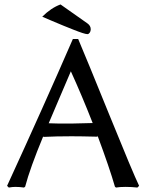

<svg xmlns="http://www.w3.org/2000/svg" viewBox="-20 -842 669 872"><path d="M301.8 -280.8Q324.2 -280.8 400.9 -283.2Q352.5 -406.7 301.8 -518.1Q281.7 -471.2 243.9 -382.6Q206.1 -293.9 201.2 -282.2Q208.5 -282.2 225.8 -281.5Q243.2 -280.8 252 -280.8ZM611.8 2 604 9.8Q578.1 6.8 550.8 6.8Q522.9 6.8 506.8 9.8L502 5.9Q477.1 -80.6 422.9 -226.1V-221.2Q346.7 -223.1 305.2 -223.1Q233.9 -223.1 176.8 -220.2V-224.1Q116.2 -78.1 94.2 5.9L88.9 9.8Q70.3 6.8 48.8 6.8Q37.1 6.8 20 9.8L12.2 2Q179.2 -361.8 311 -665H335Q372.6 -576.7 477.8 -317.4Q583 -58.1 611.8 2ZM254.9 -821.8 377 -735.8Q392.1 -725.1 392.1 -709Q392.1 -700.2 387.5 -693.6Q382.8 -687 377 -687Q370.6 -687 354.5 -692.1Q338.4 -697.3 312 -707.8Q285.6 -718.3 266.4 -726.1Q247.1 -733.9 214.1 -748Q181.2 -762.2 171.9 -766.1Q211.9 -806.2 254.9 -821.8Z"/></svg>

Font: Linear Smooth Low Contrast
Style: Regular
Weight: 500
Designer: Philipp H. Poll, Flanker
Foundry: Philipp H. Poll, reworked by Flanker
Version: Version 1.010 | FøM Fix